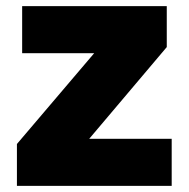

<svg xmlns="http://www.w3.org/2000/svg" viewBox="-20 -604 613 624"><path d="M270 -153H538V0H35V-136L286 -431H52V-584H522V-451Z"/></svg>

Font: BDO Grotesk Black
Style: Regular
Weight: 900
Designer: Deni Anggara
Foundry: Lokal Container
Version: Version 2.000